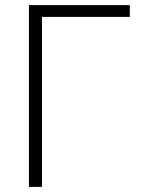

<svg xmlns="http://www.w3.org/2000/svg" viewBox="-20 -730 549 750"><path d="M93 0V-710H487V-664H144V0Z"/></svg>

Font: Raleway-v4020 Light
Style: Regular
Weight: 300
Designer: Matt McInerney, Pablo Impallari, Rodrigo Fuenzalida
Foundry: Matt McInerney, Pablo Impallari, Rodrigo Fuenzalida
Version: Version 4.020;PS 004.020;hotconv 1.0.88;makeotf.lib2.5.64775